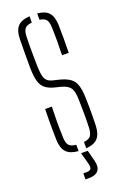

<svg xmlns="http://www.w3.org/2000/svg" viewBox="-181 -859 705 1081"><g transform="rotate(-20 171.0 -318.5)"><path d="M150 4Q100 0 77.8 -24Q55.5 -48 54 -98Q53 -133 52.8 -161.2Q52.5 -189.5 52.8 -218Q53 -246.5 54 -283H94Q92.5 -234.5 92.2 -190.8Q92 -147 94 -98Q95 -65 107 -50.8Q119 -36.5 150 -34ZM196 4V-34Q225.5 -37 236.8 -51.2Q248 -65.5 250 -98Q251.5 -122.5 251.5 -152.2Q251.5 -182 251 -211.8Q250.5 -241.5 250 -266Q249.5 -317 235.2 -338.2Q221 -359.5 181 -370L145 -379Q110.5 -388 91 -404Q71.5 -420 63.2 -449.5Q55 -479 54 -529Q53.5 -567.5 54 -612.5Q54.5 -657.5 55 -703Q56 -752.5 78 -776.5Q100 -800.5 150 -804V-766Q119.5 -763.5 107.8 -749.2Q96 -735 95 -702Q93.5 -656.5 94 -615.8Q94.5 -575 95 -529Q96 -473 106.2 -450.8Q116.5 -428.5 145 -421L182 -412Q223 -402 246 -386.2Q269 -370.5 278.8 -342Q288.5 -313.5 290 -266Q291 -239.5 291.2 -210.2Q291.5 -181 291.2 -152.2Q291 -123.5 290 -98Q288 -48 266.5 -24Q245 0 196 4ZM247 -535Q248.5 -587 248.5 -626.2Q248.5 -665.5 247 -702Q246 -734.5 235 -748.5Q224 -762.5 196 -766V-804Q243 -800 264.2 -776Q285.5 -752 287 -702Q288 -665.5 288 -624.8Q288 -584 287 -535ZM132 167V131H152Q172.5 131 178.2 120.5Q184 110 177 86L159 20H199L216 86Q226 125 209.8 146Q193.5 167 153 167Z"/></g></svg>

Font: Big Shoulders Stencil Text Thin
Style: Regular
Weight: 100
Designer: Patric King
Foundry: XO Type Co
Version: Version 2.001